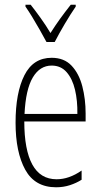

<svg xmlns="http://www.w3.org/2000/svg" viewBox="-20 -784 428 814"><path d="M199 -539Q252 -539 283.5 -505.5Q315 -472 329 -418Q343 -364 343 -303V-269H83Q83 -149 117 -86.5Q151 -24 220 -24Q273 -24 326 -61V-22Q304 -8 276.5 1Q249 10 218 10Q128 10 87 -64.5Q46 -139 46 -264Q46 -391 83.5 -465Q121 -539 199 -539ZM199 -506Q149 -506 119 -455.5Q89 -405 84 -301H308Q309 -357 298 -403.5Q287 -450 262.5 -478Q238 -506 199 -506ZM177 -606Q164 -630 148 -658.5Q132 -687 116 -713Q100 -739 88 -756V-764H110Q129 -740 152 -708Q175 -676 194 -644Q215 -677 234.5 -704Q254 -731 280 -764H301V-756Q279 -724 254.5 -682.5Q230 -641 212 -606Z"/></svg>

Font: Noto Sans Gujarati ExtraCondensed ExtraLight
Style: Regular
Weight: 200
Width: 2
Designer: Jelle Bosma - Monotype Design Team, Universal Thirst
Foundry: Monotype Imaging Inc.
Version: Version 2.106; ttfautohint (v1.8.4.7-5d5b)